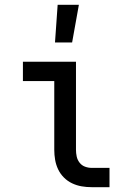

<svg xmlns="http://www.w3.org/2000/svg" viewBox="-20 -776 540 796"><path d="M360 0Q339 0 318.5 -3.5Q298 -7 279 -16Q260 -25 245 -40Q230 -55 221 -74Q212 -93 208.5 -113.5Q205 -134 205 -155V-440H75V-520H295V-155Q295 -141 298 -127Q301 -113 310 -101.5Q319 -90 332.5 -85Q346 -80 360 -80H434V0ZM208 -600 219 -756H307L279 -600Z"/></svg>

Font: Iosevka SS10 Medium
Style: Regular
Weight: 500
Monospace: yes
Designer: Belleve Invis
Foundry: Belleve Invis
Version: Version 28.0.6; ttfautohint (v1.8.4)